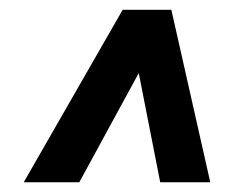

<svg xmlns="http://www.w3.org/2000/svg" viewBox="-20 -731 465 395"><path d="M268.6 -586.4 143.1 -356H28.8L232.4 -710.9H314.9ZM309.6 -356 261.7 -599.6 259.3 -710.9H332.5L412.6 -356Z"/></svg>

Font: Roboto
Style: Bold Italic
Weight: 700
Italic angle: -12°
Designer: Christian Robertson
Foundry: Google
Version: Version 3.0